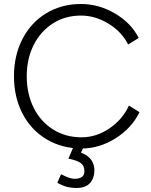

<svg xmlns="http://www.w3.org/2000/svg" viewBox="-20 -732 759 962"><path d="M50 -350Q50 -455 93 -537.5Q136 -620 212.5 -666Q289 -712 386 -712Q475 -712 556 -664.5Q637 -617 675 -542L622 -509Q590 -573 523.5 -613.5Q457 -654 386 -654Q307 -654 245.5 -615Q184 -576 149 -507Q114 -438 114 -350Q114 -261 149 -191.5Q184 -122 246.5 -83Q309 -44 389 -44Q462 -44 528 -88.5Q594 -133 626 -203L679 -170Q640 -90 559 -39Q478 12 389 12Q291 12 213.5 -34Q136 -80 93 -162.5Q50 -245 50 -350ZM267 184 286 141Q330 164 354 164Q375 164 389 155.5Q403 147 403 125Q403 98 384 84.5Q365 71 323 63L352 -6L397 8L386 33Q421 46 437 69Q453 92 453 120Q453 160 431 185Q409 210 362 210Q340 210 318.5 205Q297 200 267 184Z"/></svg>

Font: Oak Sans Light
Style: Regular
Weight: 400
Designer: Erik Kennedy, Walven
Foundry: Erik Kennedy, Walven
Version: Version 1.100;Glyphs 3.1.2 (3151)